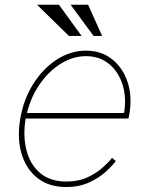

<svg xmlns="http://www.w3.org/2000/svg" viewBox="-20 -764 617 796"><path d="M254.3 11.4Q182.5 11.4 135.3 -25.9Q88.1 -63.2 69.2 -127.1Q50.4 -191.1 63.9 -271.3Q77.4 -351.6 117.5 -415.5Q157.7 -479.4 214.8 -516.7Q272 -554 336.6 -554Q399.9 -554 444.4 -518.6Q489 -483.3 508.7 -424.5Q528.4 -365.8 517 -295.5L512.8 -272.7H86.3Q74.6 -201.7 89.5 -142.2Q104.4 -82.7 145.8 -47.1Q187.1 -11.4 255.7 -11.4Q305.4 -11.4 343.2 -29.1Q381 -46.9 406.4 -70Q431.8 -93 444.6 -109.4L460.2 -96.6Q445.3 -76 417.3 -50.8Q389.2 -25.6 348.4 -7.1Q307.5 11.4 254.3 11.4ZM92 -295.5H494.3Q505 -360.8 487.7 -414.2Q470.5 -467.7 431.3 -499.5Q392 -531.2 336.6 -531.2Q283 -531.2 233.1 -500.5Q183.2 -469.8 145.8 -416.5Q108.3 -363.3 92 -295.5ZM318.2 -615.1H265.6L133.5 -744.3H224.4ZM403.4 -615.1H367.9L272.7 -744.3H345.2Z"/></svg>

Font: Inter UI Thin
Style: Italic
Weight: 100
Italic angle: -9.39999°
Designer: Rasmus Andersson
Foundry: rsms
Version: 3.2;8d6f07862